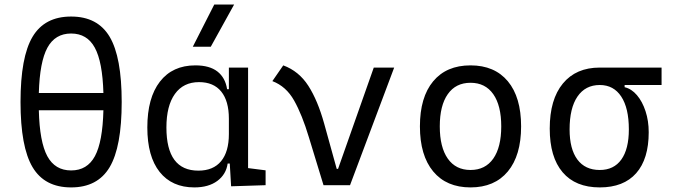

<svg xmlns="http://www.w3.org/2000/svg" viewBox="-20 -815 2970 845"><path d="M293 9.8Q176.3 9.8 123.3 -79.3Q70.3 -168.5 70.3 -366.2Q70.3 -564 123.3 -653.1Q176.3 -742.2 293 -742.2Q409.7 -742.2 462.6 -653.1Q515.6 -564 515.6 -366.2Q515.6 -168.5 462.6 -79.3Q409.7 9.8 293 9.8ZM293 -64.9Q363.8 -64.9 397.7 -127.7Q431.6 -190.4 435.1 -329.6H150.9Q154.3 -190.4 188.2 -127.7Q222.2 -64.9 293 -64.9ZM150.9 -405.8H435.1Q431.2 -543 397.2 -605.2Q363.3 -667.5 293 -667.5Q222.7 -667.5 188.7 -605.2Q154.8 -543 150.9 -405.8Z M835.4 9.8Q736.8 9.8 682.6 -58.3Q628.4 -126.5 628.4 -253.9Q628.4 -384.3 683.8 -455.8Q739.3 -527.3 839.8 -527.3Q902.3 -527.3 937 -500.2Q971.7 -473.1 979.5 -422.4H987.3V-517.6H1071.8V-75.2L1148.9 -65.4V0L997.1 4.9L991.2 -95.2H981.9Q975.1 -47.4 936.5 -18.8Q897.9 9.8 835.4 9.8ZM987.3 -225.1V-292.5Q987.3 -370.6 953.6 -412.1Q919.9 -453.6 856 -453.6Q787.1 -453.6 749.8 -401.6Q712.4 -349.6 712.4 -253.9Q712.4 -64 853 -64Q918.5 -64 952.9 -105.5Q987.3 -147 987.3 -225.1ZM828.6 -609.4 922.9 -794.9H1010.3L907.7 -609.4Z M1403.8 0 1339.4 -210.9Q1309.6 -310.1 1274.4 -372.6Q1239.3 -435.1 1178.7 -458L1226.6 -527.3Q1295.4 -502 1336.9 -437.5Q1378.4 -373 1406.7 -271L1461.9 -71.8H1467.8L1625 -517.6H1714.8L1520.5 0Z M2050.8 9.8Q1944.8 9.8 1886.5 -60.5Q1828.1 -130.9 1828.1 -258.8Q1828.1 -387.2 1886.5 -457.3Q1944.8 -527.3 2050.8 -527.3Q2156.7 -527.3 2215.1 -457.3Q2273.4 -387.2 2273.4 -258.8Q2273.4 -130.9 2215.1 -60.5Q2156.7 9.8 2050.8 9.8ZM2050.8 -66.9Q2115.7 -66.9 2150.9 -116.9Q2186 -167 2186 -258.8Q2186 -350.6 2150.9 -400.6Q2115.7 -450.7 2050.8 -450.7Q1985.8 -450.7 1950.7 -400.6Q1915.5 -350.6 1915.5 -258.8Q1915.5 -167 1950.7 -116.9Q1985.8 -66.9 2050.8 -66.9Z M2619.6 9.8Q2512.7 9.8 2456.1 -56.9Q2399.4 -123.5 2399.4 -249Q2399.4 -377.4 2457.3 -447.5Q2515.1 -517.6 2619.6 -517.6H2891.6V-440.9H2729V-431.2Q2759.3 -424.3 2783.2 -396.2Q2807.1 -368.2 2821 -325.7Q2835 -283.2 2835 -232.9Q2835 -115.2 2779.8 -52.7Q2724.6 9.8 2619.6 9.8ZM2619.6 -66.9Q2681.6 -66.9 2714.6 -113Q2747.6 -159.2 2747.6 -245.6Q2747.6 -339.4 2714.1 -390.1Q2680.7 -440.9 2619.6 -440.9Q2556.2 -440.9 2521.5 -390.1Q2486.8 -339.4 2486.8 -245.6Q2486.8 -159.2 2521 -113Q2555.2 -66.9 2619.6 -66.9Z"/></svg>

Font: Cascadia Mono SemiLight
Style: Regular
Weight: 350
Monospace: yes
Designer: Aaron Bell
Foundry: Saja Typeworks
Version: Version 2404.023; ttfautohint (v1.8.4)